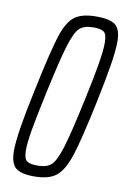

<svg xmlns="http://www.w3.org/2000/svg" viewBox="-82 -746 529 803"><g transform="rotate(10 183.0 -344.0)"><path d="M19 -84Q19 -154 60 -344Q95 -512 116 -579.5Q137 -647 168 -671.5Q199 -696 262 -696Q320 -696 343 -677.5Q366 -659 366 -608Q366 -569 356 -507Q346 -445 325 -344Q290 -178 268 -110.5Q246 -43 214.5 -17.5Q183 8 120 8Q64 8 41.5 -11.5Q19 -31 19 -84ZM274 -344Q296 -446 305.5 -504Q315 -562 315 -593Q315 -629 302.5 -639Q290 -649 258 -649Q219 -649 199.5 -632Q180 -615 161 -554Q142 -493 110 -344Q87 -237 77.5 -181.5Q68 -126 68 -95Q68 -59 81 -49Q94 -39 126 -39Q165 -39 184.5 -56Q204 -73 223 -134Q242 -195 274 -344Z"/></g></svg>

Font: Saira Ultra Condensed Light
Style: Italic
Weight: 300
Width: 1
Italic angle: -12°
Designer: Hector Gatti with collaboration of the Omnibus-Type team
Foundry: Omnibus-Type
Version: Version 1.001; ttfautohint (v1.8)